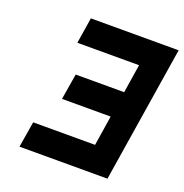

<svg xmlns="http://www.w3.org/2000/svg" viewBox="-126 -813 888 927"><g transform="rotate(20 318.0 -350.0)"><path d="M525 0H73L95 -133H413L437 -287H187L209 -420H458L481 -567H164L185 -700H636Z"/></g></svg>

Font: Unageo
Style: Bold-Italic
Weight: 700
Designer: Richard Sepsi
Foundry: Richard Sepsi
Version: Version 2.000